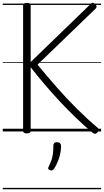

<svg xmlns="http://www.w3.org/2000/svg" viewBox="-20 -956 755 1396"><path d="M176 14Q162 14 155 9.5Q148 5 148 -5V-916Q148 -935 176 -935Q203 -935 203 -916V-505L640 -928Q648 -937 655.5 -936Q663 -935 672 -925Q682 -915 682.5 -908.5Q683 -902 676 -894L253 -486Q321 -403 392.5 -321.5Q464 -240 539.5 -165Q615 -90 690 -27Q698 -21 698.5 -12.5Q699 -4 687 8Q678 17 669.5 16.5Q661 16 652 8Q593 -41 532.5 -99Q472 -157 414 -219.5Q356 -282 302.5 -345Q249 -408 203 -467V-5Q203 5 196.5 9.5Q190 14 176 14ZM343 281Q332 277 330.5 270.5Q329 264 336 251Q348 226 355 205.5Q362 185 365 161Q368 137 368 103Q368 92 374 85Q380 78 394 78Q409 78 416.5 86Q424 94 424 106Q424 133 418 161.5Q412 190 401 217Q390 244 375 268Q368 278 361 282Q354 286 343 281ZM0 410H715V420H0ZM0 -20H715V0H0ZM0 -505H715V-500H0ZM0 -930H715V-920H0Z"/></svg>

Font: Playwrite DE Grund Guides
Style: Regular
Weight: 400
Designer: Veronika Burian, José Scaglione
Foundry: TypeTogether
Version: Version 1.003